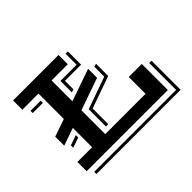

<svg xmlns="http://www.w3.org/2000/svg" viewBox="-134 -849 1143 1143"><g transform="rotate(-45 437.5 -277.5)"><path d="M81.5 -78.1H205.6V-240.7L94.7 -202.1V-277.8L205.6 -316.4V-529.8H69.8V-607.9H452.6V-529.8H315.9V-354.5L518.6 -425.3V-349.6L315.9 -278.8V-78.1H655.3V-219.7H765.1V0H81.5ZM351.1 -490.7H487.3V-583.5H506.8V-472.2H370.6V-400.9L351.1 -394.5ZM99.1 -490.7H184.6V-472.2H99.1ZM351.1 -252.4 553.7 -324.2V-407.7L573.2 -413.1V-310.5L370.6 -238.8V-107.4H351.1ZM124 -175.3 188 -197.8V-177.7L124 -155.3ZM800.3 34.2V-192.4H819.8V52.7H110.8V34.2Z"/></g></svg>

Font: Vast Shadow
Style: Regular
Weight: 400
Designer: Nicole Fally
Foundry: Nicole Fally
Version: Version 1.002